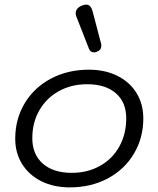

<svg xmlns="http://www.w3.org/2000/svg" viewBox="-20 -802 685 832"><path d="M46 -201Q46 -286 87 -354.5Q128 -423 201 -461.5Q274 -500 365 -500Q435 -500 488.5 -473.5Q542 -447 571.5 -399Q601 -351 601 -289Q601 -204 560 -135.5Q519 -67 446.5 -28.5Q374 10 282 10Q213 10 159.5 -16.5Q106 -43 76 -91Q46 -139 46 -201ZM527 -289Q527 -359 482 -398Q437 -437 358 -437Q289 -437 235 -407Q181 -377 150.5 -324Q120 -271 120 -203Q120 -133 165.5 -93Q211 -53 291 -53Q359 -53 413 -83Q467 -113 497 -167Q527 -221 527 -289ZM388 -575Q371 -575 365 -592L311 -730Q308 -738 308 -744Q308 -766 333 -777Q343 -782 354 -782Q373 -782 381 -754L418 -613Q419 -610 419 -604Q419 -585 400 -578Q394 -575 388 -575Z"/></svg>

Font: Kodchasan
Style: Italic
Weight: 400
Italic angle: -10°
Version: Version 1.000; ttfautohint (v1.6)